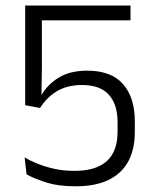

<svg xmlns="http://www.w3.org/2000/svg" viewBox="-20 -659 555 690"><path d="M251.5 10.5Q189 10.5 144.8 -3.8Q100.5 -18 75.5 -32.5L68.5 -93.5Q90 -80.5 117.2 -69.8Q144.5 -59 176.8 -52Q209 -45 247 -45Q300.5 -45 335 -61.2Q369.5 -77.5 386 -108.8Q402.5 -140 402.5 -184.5V-220.5Q402.5 -283 371.5 -318.2Q340.5 -353.5 274.5 -353.5Q223 -353.5 186 -332Q149 -310.5 124 -271L70.5 -281V-639H449V-586H130.5V-416.5L129 -316.5L129.5 -318Q151 -355.5 191.2 -380.2Q231.5 -405 294 -405Q380 -405 422.2 -356.8Q464.5 -308.5 464.5 -223V-183.5Q464.5 -124 441.8 -80.5Q419 -37 371.8 -13.2Q324.5 10.5 251.5 10.5Z"/></svg>

Font: Anek Tamil Light
Style: Regular
Weight: 300
Designer: Aadarsh Rajan (Tamil), Yesha Goshar (Latin)
Foundry: Ek Type
Version: Version 1.003